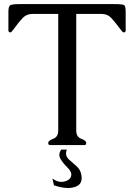

<svg xmlns="http://www.w3.org/2000/svg" viewBox="-20 -708 653 937"><path d="M278.8 22H306.2Q302.2 31.7 302.2 40.5Q302.2 57.6 316.9 70.8Q331.1 84 350.6 100.6Q378.4 123.5 378.4 161.6Q378.4 163.1 378.4 165Q376.5 205.1 317.9 209.5Q315.4 209.5 313 209.5Q281.2 209.5 243.2 196.3L235.8 163.1Q257.8 179.7 279.8 179.7Q296.9 179.7 313.5 169.9Q328.1 160.2 328.1 143.6Q328.1 127.9 307.9 108.2Q287.6 88.4 274.9 66.9Q269.5 57.6 269.5 47.9Q269.5 35.2 278.8 22ZM593.3 -560.1Q593.3 -549.8 583 -549.8Q578.6 -549.8 564.5 -569.3Q539.6 -603 521.7 -621.6Q503.9 -640.1 474.6 -640.1H352.1V-71.3Q352.1 -39.6 376.5 -30.8Q400.9 -22 400.9 -9.8Q400.9 0 391.1 0H225.6Q215.3 0 215.3 -9.8Q215.3 -22 239.7 -30.8Q264.2 -39.6 264.2 -71.3V-640.1H139.6Q110.4 -640.1 92 -621.6Q73.7 -603 49.3 -569.3Q35.6 -549.8 31.2 -549.8Q21 -549.8 21 -560.1V-650.4Q21 -676.8 30 -682.4Q39.1 -688 76.7 -688H537.6Q578.1 -688 585.7 -683.1Q593.3 -678.2 593.3 -650.4Z"/></svg>

Font: Caudex
Style: Regular
Weight: 400
Version: Version 1.04